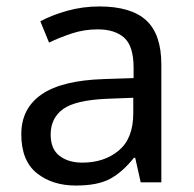

<svg xmlns="http://www.w3.org/2000/svg" viewBox="-20 -565 601 595"><path d="M288 -545Q386 -545 433 -502Q480 -459 480 -365V0H416L399 -76H395Q360 -32 321.5 -11Q283 10 215 10Q142 10 94 -28.5Q46 -67 46 -149Q46 -229 109 -272.5Q172 -316 303 -320L394 -323V-355Q394 -422 365 -448Q336 -474 283 -474Q241 -474 203 -461.5Q165 -449 132 -433L105 -499Q140 -518 188 -531.5Q236 -545 288 -545ZM314 -259Q214 -255 175.5 -227Q137 -199 137 -148Q137 -103 164.5 -82Q192 -61 235 -61Q303 -61 348 -98.5Q393 -136 393 -214V-262Z"/></svg>

Font: Noto Sans Tifinagh APT
Style: Regular
Weight: 400
Designer: JamraPatel
Foundry: JamraPatel LLC
Version: Version 2.006; ttfautohint (v1.8.4.7-5d5b)